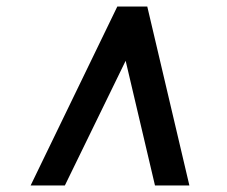

<svg xmlns="http://www.w3.org/2000/svg" viewBox="-20 -768 692 586"><path d="M73.5 -202 338 -748H429.5L558 -202H453L363.5 -582.5L178 -202Z"/></svg>

Font: Merriweather 20pt
Style: Bold Italic
Weight: 700
Italic angle: -7.8°
Version: Version 2.101